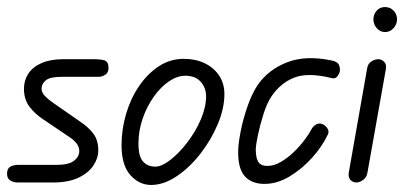

<svg xmlns="http://www.w3.org/2000/svg" viewBox="-50 -518 1178 545"><path d="M100 0H0Q-11 0 -20.5 -5.5Q-30 -11 -30 -25Q-30 -40 -20.5 -45Q-11 -50 1 -50H110Q145 -50 160 -61.5Q175 -73 175 -89Q175 -102 166.5 -112Q158 -122 147 -129L73 -179Q51 -193 34.5 -214Q18 -235 18 -266Q18 -290 30.5 -309Q43 -328 68 -339Q93 -350 130 -350H215Q236 -350 247 -346.5Q258 -343 258 -325Q258 -312 249 -306Q240 -300 230 -300H126Q92 -300 80 -290Q68 -280 68 -266Q68 -255 78.5 -244.5Q89 -234 101 -226L180 -171Q201 -157 215 -138.5Q229 -120 229 -91Q229 -69 215 -48Q201 -27 172.5 -13.5Q144 0 100 0Z M379 7Q345 7 320 -21Q295 -49 295 -106Q295 -151 308 -195Q321 -239 345 -274Q369 -309 401 -330Q433 -351 472 -351Q505 -351 531 -338.5Q557 -326 572 -303.5Q587 -281 587 -251Q587 -211 568.5 -166.5Q550 -122 519.5 -82.5Q489 -43 452 -18Q415 7 379 7ZM391 -45Q409 -45 433.5 -64Q458 -83 481.5 -113.5Q505 -144 520 -179Q535 -214 535 -245Q535 -268 520 -285.5Q505 -303 476 -303Q453 -303 429.5 -287Q406 -271 386.5 -243.5Q367 -216 355 -181.5Q343 -147 343 -110Q343 -74 356 -59.5Q369 -45 391 -45Z M701 4Q665 4 645.5 -17Q626 -38 626 -86Q626 -109 633 -144.5Q640 -180 652.5 -216Q665 -252 681 -276Q711 -320 764.5 -341Q818 -362 893 -346Q906 -343 910.5 -336.5Q915 -330 915 -319Q915 -312 909 -303Q903 -294 893 -296Q825 -313 786 -298Q747 -283 721 -245Q708 -226 698 -194.5Q688 -163 682 -134Q676 -105 676 -94Q676 -69 683.5 -58Q691 -47 709 -47Q728 -47 747.5 -58.5Q767 -70 784.5 -87Q802 -104 815 -121.5Q828 -139 834 -151Q838 -159 847 -164.5Q856 -170 867 -165Q875 -161 880 -152.5Q885 -144 880 -135Q865 -103 836.5 -71Q808 -39 772.5 -17.5Q737 4 701 4Z M962 0Q952 0 945 -7Q938 -14 940 -28L992 -323Q994 -337 1004 -343.5Q1014 -350 1024 -350Q1033 -350 1040.5 -342.5Q1048 -335 1045 -320L993 -28Q991 -15 981 -7.5Q971 0 962 0ZM1043 -427Q1029 -427 1019.5 -438Q1010 -449 1010 -463Q1010 -477 1019 -487.5Q1028 -498 1043 -498Q1057 -498 1067 -488Q1077 -478 1077 -463Q1077 -449 1067 -438Q1057 -427 1043 -427Z"/></svg>

Font: Edu QLD Beginners
Style: Regular
Weight: 400
Designer: Tina and Corey Anderson
Foundry: Google for Education
Version: Version 1.001